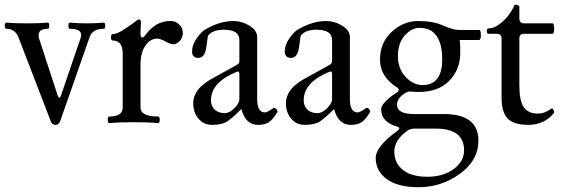

<svg xmlns="http://www.w3.org/2000/svg" viewBox="-21 -513 2360 806"><path d="M56.2 -356.9Q42 -392.1 5.9 -392.1Q-1 -392.1 -1 -405Q-1 -418 5.9 -418Q34.2 -415 92 -415Q149.9 -415 179.2 -418Q186 -418 186 -405Q186 -392.1 179.2 -392.1Q141.1 -392.1 141.1 -365.2Q141.1 -356.9 143.1 -351.1L221.2 -111.8Q224.1 -103 228 -103Q231.9 -103 234.9 -111.8L317.9 -355Q319.8 -359.9 319.8 -366.2Q319.8 -392.1 272.9 -392.1Q266.1 -392.1 266.1 -405Q266.1 -418 272.9 -418Q300.8 -415 342.8 -415Q384.8 -415 414.1 -418Q420.9 -418 420.9 -405Q420.9 -392.1 414.1 -392.1Q367.2 -392.1 355 -356.9L232.9 -7.8Q226.6 11.2 212.4 11.2Q198.2 11.2 192.9 -2Z M692.9 -424.8Q708.5 -424.8 718.8 -419.4Q729 -414.1 737.8 -402.8Q746.6 -391.6 746.6 -370.1Q746.6 -364.3 741.7 -353.3Q736.8 -342.3 726.6 -335Q716.8 -327.1 706.1 -327.1Q695.3 -327.1 673.1 -339.1Q650.9 -351.1 639.6 -351.1Q609.9 -351.1 589.4 -321.5Q568.8 -292 568.8 -241.2V-62Q568.8 -23.9 642.6 -23.9Q649.4 -23.9 649.4 -10Q649.4 3.9 642.6 3.9Q601.6 0 540 0Q478.5 0 438 3.9Q431.2 3.9 431.2 -10Q431.2 -23.9 438 -23.9Q494.1 -23.9 494.1 -62V-287.6Q494.1 -342.8 453.1 -342.8Q444.8 -342.8 444.8 -356.4Q444.8 -370.1 453.1 -370.1Q471.7 -370.1 506.3 -393.6Q541 -417 549.1 -424.1Q557.1 -431.2 562.5 -431.2Q570.8 -431.2 570.8 -418.9Q568.8 -395 568.8 -375.2Q568.8 -355.5 575.4 -355.5Q582 -355.5 588.9 -365.2Q632.3 -424.8 692.9 -424.8Z M983.9 -97.2V-202.1Q983.9 -212.9 977.1 -212.9Q973.6 -212.9 947.8 -200.2Q864.7 -158.7 864.7 -91.8Q864.7 -67.9 880.1 -53Q895.5 -38.1 922.9 -38.1Q942.4 -38.1 963.1 -58.8Q983.9 -79.6 983.9 -97.2ZM1129.9 -60.1Q1140.6 -58.6 1144 -45.4Q1144 -43.9 1143.6 -43Q1123.5 -9.3 1106.4 1Q1089.4 11.2 1061.5 11.2Q1010.3 11.2 992.2 -55.2Q955.1 -18.1 933.1 -3.4Q911.1 11.2 868.7 11.2Q841.3 11.2 823.2 -3.9Q805.2 -19 797.6 -38.8Q790 -58.6 790 -79.1Q790 -99.6 799.8 -119.4Q809.6 -139.2 828.4 -155Q847.2 -170.9 860.8 -178.2L974.1 -241.2Q983.9 -246.6 983.9 -256.8V-345.2Q983.9 -388.2 918.9 -388.2Q871.6 -388.2 853 -363.8Q850.6 -360.4 845.7 -318.4Q839.8 -270 812 -270Q785.2 -270 785.2 -297.4Q785.2 -324.7 804.9 -352.3Q824.7 -379.9 838.9 -388.2Q901.4 -424.8 959 -424.8Q993.7 -424.8 1026.1 -405.3Q1058.6 -385.7 1058.6 -356.9V-97.2Q1058.6 -41 1091.3 -41Q1100.6 -41 1126.5 -59.1Q1127.9 -60.1 1129.9 -60.1Z M1373 -97.2V-202.1Q1373 -212.9 1366.2 -212.9Q1362.8 -212.9 1336.9 -200.2Q1253.9 -158.7 1253.9 -91.8Q1253.9 -67.9 1269.3 -53Q1284.7 -38.1 1312 -38.1Q1331.5 -38.1 1352.3 -58.8Q1373 -79.6 1373 -97.2ZM1519 -60.1Q1529.8 -58.6 1533.2 -45.4Q1533.2 -43.9 1532.7 -43Q1512.7 -9.3 1495.6 1Q1478.5 11.2 1450.7 11.2Q1399.4 11.2 1381.3 -55.2Q1344.2 -18.1 1322.3 -3.4Q1300.3 11.2 1257.8 11.2Q1230.5 11.2 1212.4 -3.9Q1194.3 -19 1186.8 -38.8Q1179.2 -58.6 1179.2 -79.1Q1179.2 -99.6 1189 -119.4Q1198.7 -139.2 1217.5 -155Q1236.3 -170.9 1250 -178.2L1363.3 -241.2Q1373 -246.6 1373 -256.8V-345.2Q1373 -388.2 1308.1 -388.2Q1260.7 -388.2 1242.2 -363.8Q1239.7 -360.4 1234.9 -318.4Q1229 -270 1201.2 -270Q1174.3 -270 1174.3 -297.4Q1174.3 -324.7 1194.1 -352.3Q1213.9 -379.9 1228 -388.2Q1290.5 -424.8 1348.1 -424.8Q1382.8 -424.8 1415.3 -405.3Q1447.8 -385.7 1447.8 -356.9V-97.2Q1447.8 -41 1480.5 -41Q1489.7 -41 1515.6 -59.1Q1517.1 -60.1 1519 -60.1Z M1556.2 150.4Q1556.2 101.6 1647.5 36.1Q1655.3 29.3 1655.3 25.4Q1654.3 20 1645.5 18.1Q1579.1 -1 1579.1 -54.2Q1579.1 -79.1 1634.8 -118.2Q1639.6 -121.6 1646.2 -125.5Q1652.8 -129.4 1652.8 -135.3Q1652.8 -141.1 1645.5 -146Q1574.2 -191.4 1574.2 -262.7Q1574.2 -334 1623.3 -379.4Q1672.4 -424.8 1734.4 -424.8Q1796.4 -424.8 1838.9 -406Q1881.3 -387.2 1906.2 -387.2H1990.2Q1997.6 -387.2 1997.6 -366.2Q1997.6 -345.2 1990.2 -345.2H1909.2Q1911.1 -327.1 1911.1 -292Q1911.1 -221.2 1865.2 -174.1Q1819.3 -127 1737.3 -127Q1721.2 -127 1700.2 -128.9Q1689.9 -128.9 1679.2 -122.1Q1645.5 -100.1 1645.5 -73.2Q1645.5 -34.2 1718.3 -34.2H1842.3Q1987.3 -34.2 1987.3 77.1Q1987.3 160.2 1909.4 216.6Q1831.5 272.9 1736.3 272.9Q1647.9 272.9 1602.1 238.5Q1556.2 204.1 1556.2 150.4ZM1634.3 123Q1634.3 170.9 1669.9 200Q1705.6 229 1772.9 229Q1840.3 229 1883.8 196.5Q1927.2 164.1 1927.2 118.2Q1927.2 26.9 1808.1 26.9H1718.3Q1701.2 26.9 1688.5 36.1Q1634.3 75.2 1634.3 123ZM1649.4 -277.8Q1649.4 -224.6 1681.6 -190.2Q1713.9 -155.8 1752.4 -155.8Q1835.4 -155.8 1835.4 -265.1Q1835.4 -349.1 1793.5 -380.9Q1773.4 -396 1739.7 -396Q1706.1 -396 1677.7 -363.5Q1649.4 -331.1 1649.4 -277.8Z M2084.5 -104V-351.6Q2084.5 -371.1 2064.9 -371.1H2029.3Q2022.5 -371.1 2022.5 -382.3Q2022.5 -393.6 2029.3 -393.6Q2051.3 -393.6 2074.7 -410.9Q2098.1 -428.2 2113.8 -449Q2129.4 -469.7 2137.2 -488.8Q2139.2 -493.2 2144 -493.2Q2148.9 -493.2 2154.1 -490.7Q2159.2 -488.3 2159.2 -483.9V-436Q2159.2 -415 2179.2 -415H2298.3Q2305.2 -415 2305.2 -393.1Q2305.2 -371.1 2298.3 -371.1H2179.2Q2159.2 -371.1 2159.2 -351.6V-154.8Q2159.2 -90.8 2177.5 -63.5Q2195.8 -36.1 2238.3 -36.1Q2263.7 -36.1 2291 -55.2Q2297.9 -60.1 2301.5 -53.2Q2305.2 -46.4 2305.2 -43Q2305.2 -39.6 2304.2 -38.1Q2263.2 11.2 2196.8 11.2Q2135.7 11.2 2110.1 -15.4Q2084.5 -42 2084.5 -104Z"/></svg>

Font: Junicode
Style: Regular
Weight: 400
Designer: Peter S. Baker
Foundry: Briery Creek Software
Version: Version 0.7.2